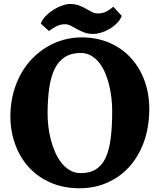

<svg xmlns="http://www.w3.org/2000/svg" viewBox="-20 -958 821 991"><path d="M190.4 -835.9Q198.2 -857.4 216.6 -876Q234.9 -894.5 256.8 -908.2Q278.8 -921.9 301.3 -929.7Q323.7 -937.5 340.8 -937.5Q367.7 -937.5 387.5 -929.9Q407.2 -922.4 423.6 -913.1Q439.9 -903.8 454.1 -896.2Q468.3 -888.7 483.9 -888.7Q510.3 -888.7 529.5 -898.9Q548.8 -909.2 564.9 -923.3L608.4 -876Q600.1 -854.5 582.5 -837.2Q564.9 -819.8 543.7 -807.6Q522.5 -795.4 500.5 -789.1Q478.5 -782.7 461.4 -782.7Q435.1 -782.7 414.6 -790.5Q394 -798.3 377.2 -807.9Q360.4 -817.4 345.5 -825.2Q330.6 -833 314.9 -833Q293 -833 271.5 -822.5Q250 -812 232.9 -797.9ZM33.7 -368.2Q35.2 -429.7 50 -482.9Q64.9 -536.1 90.1 -580.3Q115.2 -624.5 149.7 -658.9Q184.1 -693.4 224.4 -717Q264.6 -740.7 309.6 -752.9Q354.5 -765.1 400.9 -765.1Q480.5 -765.1 545.9 -736.6Q611.3 -708 657.2 -657.2Q703.1 -606.4 727.5 -537.1Q752 -467.8 750.5 -385.7Q748.5 -293.5 720.5 -219.5Q692.4 -145.5 644.3 -93.8Q596.2 -42 531.2 -14.2Q466.3 13.7 390.6 13.7Q307.6 13.7 240.7 -15.6Q173.8 -44.9 127.4 -96.4Q81.1 -147.9 56.6 -217.8Q32.2 -287.6 33.7 -368.2ZM397 -64.5Q444.3 -64.5 475.8 -84.5Q507.3 -104.5 525.6 -144.5Q543.9 -184.6 551.5 -244.6Q559.1 -304.7 559.1 -385.3Q559.1 -417 555.2 -451.7Q551.3 -486.3 543.2 -519.5Q535.2 -552.7 522.2 -582.8Q509.3 -612.8 491.2 -635.3Q473.1 -657.7 449.7 -671.1Q426.3 -684.6 396.5 -684.6Q348.1 -684.6 315.2 -663.8Q282.2 -643.1 262.5 -603Q242.7 -563 234.1 -504.2Q225.6 -445.3 225.6 -368.7Q225.6 -339.8 229.5 -306.2Q233.4 -272.5 241.9 -238.8Q250.5 -205.1 264.2 -173.6Q277.8 -142.1 296.9 -117.9Q315.9 -93.8 340.8 -79.1Q365.7 -64.5 397 -64.5Z"/></svg>

Font: Merriweather
Style: Heavy
Weight: 900
Version: Version 1.003